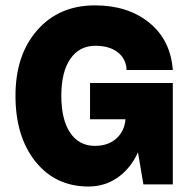

<svg xmlns="http://www.w3.org/2000/svg" viewBox="-20 -680 704 708"><path d="M37.1 -327.1Q37.1 -477.5 117.4 -568.8Q197.8 -660.2 330.1 -660.2Q451.7 -660.2 530.3 -596.4Q608.9 -532.7 617.2 -421.9H446.8Q445.3 -462.9 414.3 -487.1Q383.3 -511.2 332 -511.2Q272.5 -511.2 239.3 -462.9Q206.1 -414.6 206.1 -327.1Q206.1 -238.8 238.8 -190.4Q271.5 -142.1 330.1 -142.1Q377.9 -142.1 408.2 -168.5Q438.5 -194.8 442.9 -240.2H312V-374H617.2V0H508.8L488.8 -118.2Q461.9 -59.1 414.3 -25.6Q366.7 7.8 306.2 7.8Q184.6 7.8 110.8 -84.2Q37.1 -176.3 37.1 -327.1Z"/></svg>

Font: Overused Grotesk ExtraBold
Style: Regular
Weight: 800
Version: Version 0.002